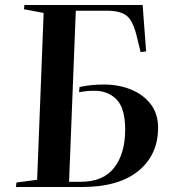

<svg xmlns="http://www.w3.org/2000/svg" viewBox="-20 -750 679 770"><path d="M46 -18 129 -29 155 -698 76 -713 78 -730H552L566 -544L544 -541L527 -610Q512 -669 486.5 -688Q461 -707 409 -707H284L257 -21H304Q394 -21 438 -77.5Q482 -134 482 -231Q482 -315 448 -350.5Q414 -386 358 -386Q341 -386 326.5 -384.5Q312 -383 297 -380L299 -401Q322 -406 345.5 -408.5Q369 -411 396 -411Q457 -411 506.5 -390.5Q556 -370 585 -331.5Q614 -293 614 -238Q614 -129 535 -64.5Q456 0 309 0H44Z"/></svg>

Font: Literata 72pt SemiBold
Style: Italic
Weight: 600
Italic angle: -2°
Designer: Latin by Veronika Burian and Jose Scaglione. Greek by Irene Vlachou. Cyrillic by Vera Evstafieva
Foundry: TypeTogether
Version: Version 3.002